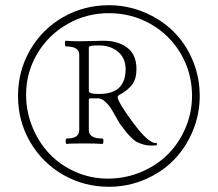

<svg xmlns="http://www.w3.org/2000/svg" viewBox="-20 -737 845 744"><path d="M401.9 -13.2Q306.6 -13.2 225.8 -59.1Q145 -105 97.4 -186Q49.8 -267.1 49.8 -365.2Q49.8 -462.4 96.9 -543.5Q144 -624.5 224.9 -670.7Q305.7 -716.8 401.9 -716.8Q473.1 -716.8 537.8 -689.9Q602.5 -663.1 650.1 -616.9Q697.8 -570.8 725.8 -505.1Q753.9 -439.5 753.9 -365.2Q753.9 -293.5 726.6 -228.5Q699.2 -163.6 652.6 -116.2Q606 -68.8 540.3 -41Q474.6 -13.2 401.9 -13.2ZM397.9 -44.9Q465.8 -44.9 526.4 -70.3Q586.9 -95.7 630.1 -138.7Q673.3 -181.6 698.7 -241Q724.1 -300.3 724.1 -366.2Q724.1 -454.1 681.2 -527.8Q638.2 -601.6 564.2 -643.8Q490.2 -686 401.9 -686Q314.9 -686 241 -643.6Q167 -601.1 124 -528.3Q81.1 -455.6 81.1 -370.1Q81.1 -305.2 105.2 -245.6Q129.4 -186 170.9 -141.8Q212.4 -97.7 271.7 -71.3Q331.1 -44.9 397.9 -44.9ZM568.8 -172.9Q550.8 -172.9 536.1 -177Q521.5 -181.2 511.2 -186.3Q501 -191.4 488.8 -203.6Q476.6 -215.8 469.5 -224.6Q462.4 -233.4 448.7 -252Q444.8 -257.3 442.9 -259.8Q440.9 -262.7 430.9 -281Q420.9 -299.3 411.6 -314.5Q402.3 -329.6 387.9 -342.8Q373.5 -356 359.9 -356H331.1Q324.2 -356 324.2 -350.1V-232.9Q324.2 -200.2 377 -200.2Q379.9 -200.2 380.6 -194.8Q381.3 -189.5 380.1 -184.1Q378.9 -178.7 377 -179.2Q354.5 -181.2 308.1 -181.2Q247.1 -181.2 238.8 -179.2Q234.4 -179.2 234.4 -189.7Q234.4 -200.2 238.8 -200.2Q287.1 -200.2 287.1 -232.9V-524.9Q287.1 -557.1 235.8 -557.1Q231.9 -557.1 231.7 -568.1Q231.4 -579.1 235.8 -579.1Q254.9 -577.1 287.1 -577.1Q297.4 -577.1 338.4 -578.1Q379.4 -579.1 381.8 -579.1Q438 -579.1 473.4 -552Q508.8 -524.9 508.8 -469.2Q508.8 -431.2 491.7 -408.7Q474.6 -386.2 439 -367.2Q436 -364.3 436 -359.9Q436 -355 438 -352.1Q442.4 -338.4 467.3 -301.5Q492.2 -264.6 517.1 -233.9Q563 -179.2 585.9 -183.1Q587.4 -183.6 587.6 -182.6Q587.9 -181.6 587.9 -179.2Q587.9 -173.8 585.9 -173.8Q581.5 -173.8 575.7 -173.3Q569.8 -172.9 568.8 -172.9ZM365.2 -373Q466.8 -373 466.8 -469.2Q466.8 -511.2 437.7 -536.1Q408.7 -561 362.8 -561Q345.2 -561 336.7 -559.8Q328.1 -558.6 326.2 -556.9Q324.2 -555.2 324.2 -551.8V-386.2Q324.2 -381.3 327.4 -378.7Q330.6 -376 337.6 -374.8Q344.7 -373.5 349.9 -373.3Q355 -373 365.2 -373Z"/></svg>

Font: Junicode SmCond Light
Style: Regular
Weight: 300
Width: 4
Designer: Peter S. Baker
Version: Version 2.206